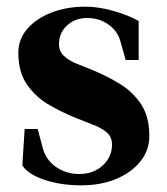

<svg xmlns="http://www.w3.org/2000/svg" viewBox="-20 -538 502 576"><path d="M224 18Q163 18 113.5 1.5Q64 -15 47 -42L54 -151H93L108 -95Q117 -59 147.5 -37.5Q178 -16 218 -16Q260 -16 288 -41.5Q316 -67 316 -104Q316 -127 300.5 -140.5Q285 -154 260 -163.5Q235 -173 208 -184Q168 -200 128 -223Q88 -246 61.5 -283.5Q35 -321 35 -380Q35 -420 61.5 -451Q88 -482 133.5 -500Q179 -518 236 -518Q275 -518 319.5 -505.5Q364 -493 396 -475V-358H357L341 -415Q332 -446 304.5 -465Q277 -484 242 -484Q205 -484 181 -461.5Q157 -439 157 -406Q157 -384 172 -370Q187 -356 211 -346.5Q235 -337 262 -326Q300 -310 338.5 -287Q377 -264 402.5 -226.5Q428 -189 428 -130Q428 -87 401 -53.5Q374 -20 328 -1Q282 18 224 18Z"/></svg>

Font: Wittgenstein
Style: Bold
Weight: 700
Designer: Jörg Drees
Foundry: Jörg Drees
Version: Version 1.303; ttfautohint (v1.8.4.7-5d5b)